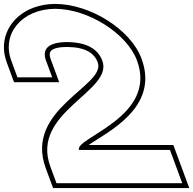

<svg xmlns="http://www.w3.org/2000/svg" viewBox="-293 -870 987 981"><path d="M-57.8 -560 -26.4 -475H-203.9L-235.3 -560C-286.5 -699 -179.3 -824 -11.7 -825C158.5 -825 357.7 -697 407.2 -560C513.4 -272 87.5 -166 110.4 -104H490.4H575.4L638.1 66H553.1H-4.4L-35.8 -19C-138.6 -298 288.8 -403 229.7 -560C207.6 -620 149.1 -654 51 -655C-45.6 -655 -79.9 -620 -57.8 -560ZM-34.3 -568.6C-37.8 -578.2 -39.2 -586.1 -39.2 -592C-39.2 -609.4 -25.9 -630 50.8 -630C143.6 -629.1 188.9 -598.5 206.3 -551.3C251.2 -432 -171 -313.6 -59.2 -10.4L-21.8 91H674L592.8 -129H159.7C247.8 -191.6 523.4 -317.3 430.7 -568.6C376.6 -718.4 168.5 -850 -11.8 -850C-51.4 -849.8 -88 -843.1 -120.8 -831.1C-238 -788.1 -303.9 -674 -258.7 -551.4L-221.3 -450H9.4Z"/></svg>

Font: Nordica Plus
Style: NordicaClassicBkExtOpOblOl
Weight: 900
Version: Version 1.01